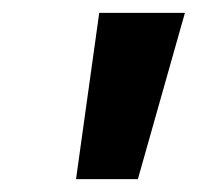

<svg xmlns="http://www.w3.org/2000/svg" viewBox="-20 -734 307 298"><path d="M98 -456 134 -714H267L194 -456Z"/></svg>

Font: Noto Sans SemiCondensed
Style: Bold Italic
Weight: 700
Width: 4
Italic angle: -12°
Designer: Monotype Design Team
Foundry: Monotype Imaging Inc.
Version: Version 2.013; ttfautohint (v1.8.4.7-5d5b)